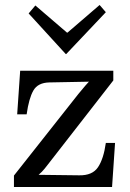

<svg xmlns="http://www.w3.org/2000/svg" viewBox="-20 -745 522 771"><path d="M36 0ZM172 -84Q169 -80 159 -67.5Q149 -55 135 -43H134L298 -41Q351 -40 373.5 -73.5Q396 -107 405 -171H442L430 6H36V-40L295 -368Q328 -408 337 -417L178 -414Q132 -413 114 -381.5Q96 -350 87 -286H49L61 -461H435V-422ZM246 -528H244L95 -691L122 -723L249 -614H251L380 -725L405 -696Z"/></svg>

Font: Sumana
Style: Regular
Weight: 400
Designer: Cyreal, Alexei Vanyashin (Devanagari), Olga Karpushina (Latin)
Foundry: Cyreal
Version: Version 1.015;PS 001.015;hotconv 1.0.70;makeotf.lib2.5.58329